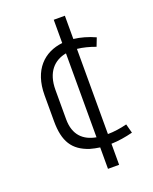

<svg xmlns="http://www.w3.org/2000/svg" viewBox="-139 -700 710 892"><g transform="rotate(-20 216.5 -254.5)"><path d="M293 114V10C328 9 365 3 400 -6L388 -51C356 -43 323 -38 293 -38V-459C322 -456 352 -448 382 -437L398 -478C363 -494 327 -504 293 -508V-623H238V-508C147 -498 78 -434 78 -308V-180C78 -79 111 -28 190 -2C205 2 221 6 238 8V114ZM238 -42C177 -53 134 -90 134 -169V-314C134 -402 178 -446 238 -457Z"/></g></svg>

Font: Advent Pro
Style: Regular
Weight: 400
Designer: Andreas Kalpakidis
Foundry: Andreas Kalpakidis
Version: Version 2.002 2008